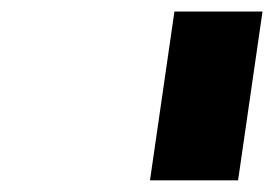

<svg xmlns="http://www.w3.org/2000/svg" viewBox="-20 -721 471 330"><path d="M237.8 -411.1 279.8 -701.2H431.2L389.2 -411.1Z"/></svg>

Font: Trueno ExtraBold
Style: Italic
Weight: 800
Designer: Julieta Ulanovsky
Foundry: Julieta Ulanovsky
Version: Version 3.001b | FøM Fix